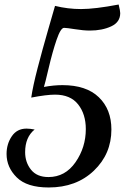

<svg xmlns="http://www.w3.org/2000/svg" viewBox="-20 -741 553 848"><path d="M9 -61Q9 -105 32 -139Q55 -173 97 -173Q112 -173 133 -169Q91 -135 91 -69Q91 -24 117 8.5Q143 41 194 41Q268 41 313.5 -24.5Q359 -90 359 -171Q359 -237 325 -280Q291 -323 223 -323Q186 -323 118 -310Q125 -359 146 -440Q167 -521 193 -611L223 -715Q280 -701 338 -701Q399 -701 504 -721Q511 -693 511 -683Q511 -643 471 -624.5Q431 -606 377 -606Q349 -606 311.5 -612Q274 -618 263 -618Q248 -618 230 -565.5Q212 -513 195 -440.5Q178 -368 174 -357Q217 -365 256 -365Q361 -365 416.5 -311.5Q472 -258 472 -169Q472 -61 394.5 13Q317 87 195 87Q99 87 54 42.5Q9 -2 9 -61Z"/></svg>

Font: TypoPRO Dancing Script
Style: Bold
Weight: 700
Designer: Pablo Impallari
Foundry: Pablo Impallari. www.impallari.com Igino Marini. www.ikern.com
Version: Version 1.002